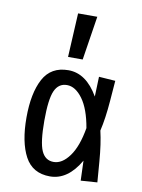

<svg xmlns="http://www.w3.org/2000/svg" viewBox="-80 -744 598 807"><g transform="rotate(10 219.0 -340.5)"><path d="M383.8 -88.9 390.6 -2 320.3 2.9 317.4 -82Q265.6 7.8 189.5 7.8Q115.2 7.8 82.5 -53.2Q49.8 -114.3 49.8 -218.8Q49.8 -323.2 82.5 -384.3Q115.2 -445.3 189.5 -445.3Q265.6 -445.3 317.4 -355.5L320.3 -440.4L390.6 -435.5L383.8 -348.6Q377.9 -272.5 365.2 -218.8Q377.9 -165 383.8 -88.9ZM305.7 -218.8Q292 -298.8 261.2 -340.8Q230.5 -382.8 194.3 -382.8Q158.2 -382.8 142.1 -346.7Q126 -310.5 126 -218.8Q126 -127 142.1 -90.8Q158.2 -54.7 194.3 -54.7Q230.5 -54.7 261.2 -96.7Q292 -138.7 305.7 -218.8ZM269.5 -687.5 240.2 -500H177.7L187.5 -687.5Z"/></g></svg>

Font: Sudo Light
Style: Regular
Weight: 300
Monospace: yes
Designer: Jens Kutilek
Foundry: Jens Kutilek
Version: Version 0.040